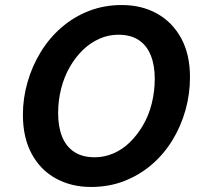

<svg xmlns="http://www.w3.org/2000/svg" viewBox="-20 -729 805 763"><path d="M342 14Q264 14 202.5 -19.5Q141 -53 106 -117.5Q71 -182 71 -273Q71 -339 89.5 -403Q108 -467 142 -522.5Q176 -578 224.5 -620Q273 -662 333.5 -685.5Q394 -709 464 -709Q543 -709 604 -675Q665 -641 700 -577Q735 -513 735 -422Q735 -355 717 -291Q699 -227 665 -171.5Q631 -116 582.5 -74.5Q534 -33 473.5 -9.5Q413 14 342 14ZM356 -104Q395 -104 431 -119.5Q467 -135 496.5 -164Q526 -193 548.5 -231.5Q571 -270 583 -317.5Q595 -365 595 -416Q595 -470 579 -509.5Q563 -549 531 -570Q499 -591 450 -591Q411 -591 375 -575Q339 -559 309.5 -530.5Q280 -502 257.5 -463Q235 -424 223 -377Q211 -330 211 -279Q211 -225 227 -185.5Q243 -146 275.5 -125Q308 -104 356 -104Z"/></svg>

Font: Ubuntu Sans
Style: Bold Italic
Weight: 700
Italic angle: -13.5°
Designer: Dalton Maag Ltd
Foundry: Dalton Maag Ltd
Version: Version 1.006